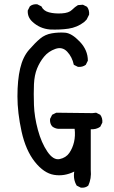

<svg xmlns="http://www.w3.org/2000/svg" viewBox="-20 -868 540 908"><path d="M362.3 19.5 342.8 9.8Q325.2 -19.5 331.1 -56.6Q284.2 -33.2 235.8 -41Q187.5 -48.8 144.5 -103Q101.6 -157.2 82 -246.1Q62.5 -335 62.5 -412.1Q62.5 -489.3 75.2 -543.9Q87.9 -598.6 117.2 -632.3Q146.5 -666 169.9 -685.5Q193.4 -705.1 225.1 -710.4Q256.8 -715.8 288.1 -713.4Q319.3 -710.9 357.4 -670.9Q395.5 -630.9 395.5 -581.1L385.7 -561.5Q370.1 -549.8 348.6 -551.8L329.1 -561.5Q321.3 -598.6 297.9 -623.5Q274.4 -648.4 241.7 -636.7Q209 -625 188.5 -600.1Q168 -575.2 155.3 -543.9Q142.6 -512.7 140.6 -469.7Q138.7 -426.8 140.6 -371.1Q142.6 -315.4 159.2 -253.9Q175.8 -192.4 204.1 -150.9Q232.4 -109.4 262.2 -115.7Q292 -122.1 307.6 -144.5Q323.2 -167 330.1 -196.3Q336.9 -225.6 333 -258.8H254.9Q238.3 -260.7 226.6 -270.5Q214.8 -284.2 216.8 -305.7L226.6 -325.2L246.1 -335L417 -333L434.6 -335L454.1 -325.2Q465.8 -309.6 463.9 -288.1L454.1 -268.6Q434.6 -254.9 409.2 -256.8V-64.5Q413.1 -23.4 397.5 9.8Q383.8 21.5 362.3 19.5ZM216.8 -728.5Q168 -732.4 132.8 -765.6Q109.4 -787.1 111.3 -818.4L121.1 -837.9Q134.8 -849.6 156.2 -847.7L175.8 -837.9Q185.5 -816.4 211.9 -809.6Q238.3 -802.7 272 -804.7Q305.7 -806.6 320.3 -821.3Q335 -835.9 348.6 -843.8L372.1 -845.7L391.6 -835.9Q403.3 -820.3 401.4 -798.8L389.6 -775.4L377.9 -763.7Q344.7 -738.3 303.7 -732.4Q262.7 -726.6 216.8 -728.5Z"/></svg>

Font: JasonHandwriting2
Style: Regular
Weight: 400
Version: Version 1.05.10